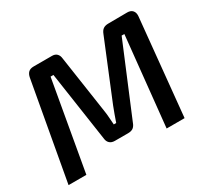

<svg xmlns="http://www.w3.org/2000/svg" viewBox="-140 -896 1178 1102"><g transform="rotate(-30 449.5 -345.0)"><path d="M811 -690Q834 -690 846 -676.5Q858 -663 856 -639L793 0H674L735 -591H717L523 -126Q516 -106 503.5 -96.5Q491 -87 469 -87H381Q360 -87 347.5 -98.5Q335 -110 333 -130L265 -591H246L142 0H24L140 -645Q144 -667 156 -678.5Q168 -690 191 -690H313Q333 -690 344.5 -678.5Q356 -667 358 -647L414 -269Q418 -245 419.5 -220.5Q421 -196 423 -172H439Q448 -198 456.5 -221.5Q465 -245 474 -268L631 -651Q639 -672 652 -680.5Q665 -689 685 -689Z"/></g></svg>

Font: Exo 2 SemiBold
Style: Italic
Weight: 600
Italic angle: -8°
Designer: Natanael Gama
Foundry: Natanael Gama
Version: Version 2.010